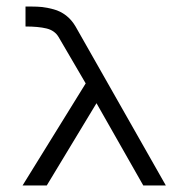

<svg xmlns="http://www.w3.org/2000/svg" viewBox="-20 -617 532 587"><path d="M58 -536V-597H76Q94.5 -597 109 -595.5Q123.5 -594 144 -588.5Q164.5 -583 181.8 -569.8Q199 -556.5 211 -536L487 -50H418L275 -301.5L123 -50H49L242 -362L159 -504Q147 -524 122 -530Q97 -536 58 -536Z"/></svg>

Font: IBM 3270 Semi-Condensed
Style: Condensed
Weight: 400
Monospace: yes
Version: Version 2.3.1